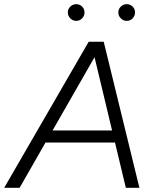

<svg xmlns="http://www.w3.org/2000/svg" viewBox="-52 -900 740 920"><path d="M-32 0 373 -700H445L616 0H551L499 -217H166L42 0ZM200 -275H485L401 -626ZM313 -800Q297 -800 285 -812Q273 -824 273 -840Q273 -857 285 -868.5Q297 -880 313 -880Q330 -880 341.5 -868.5Q353 -857 353 -840Q353 -824 341.5 -812Q330 -800 313 -800ZM555 -800Q539 -800 527 -812Q515 -824 515 -840Q515 -857 527 -868.5Q539 -880 555 -880Q572 -880 583.5 -868.5Q595 -857 595 -840Q595 -824 583.5 -812Q572 -800 555 -800Z"/></svg>

Font: Figtree Light
Style: Italic
Weight: 300
Italic angle: -9.5°
Foundry: Erik Kennedy
Version: Version 2.001; ttfautohint (v1.8.4.7-5d5b);gftools[0.9.27]